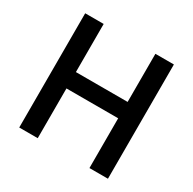

<svg xmlns="http://www.w3.org/2000/svg" viewBox="-154 -857 1022 1016"><g transform="rotate(30 357.0 -349.0)"><path d="M515 -304H199V0H86V-698H199V-404H515V-698H628V0H515Z"/></g></svg>

Font: IBM Plex Sans Thai Medium
Style: Regular
Weight: 500
Designer: Mike Abbink, Paul van der Laan, Pieter van Rosmalen, Ben Mitchell, Mark Frömberg
Foundry: Bold Monday
Version: Version 1.1